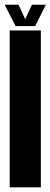

<svg xmlns="http://www.w3.org/2000/svg" viewBox="-33 -806 217 826"><path d="M8.8 0V-675H142.8V0ZM33.8 -694 -12.8 -785.5H46.8L75.5 -723.2L104.2 -785.5H164.2L118.5 -694Z"/></svg>

Font: Anybody UltraCondensed Thin
Style: Regular
Weight: 100
Width: 1
Designer: Tyler Finck
Foundry: Etcetera Type Company
Version: Version 1.110